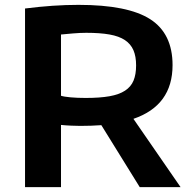

<svg xmlns="http://www.w3.org/2000/svg" viewBox="-20 -770 779 790"><path d="M397 -255Q356 -252 310 -252Q296 -252 272.5 -253Q249 -254 231 -256V0H83V-735Q200 -750 303 -750Q506 -750 598 -691Q690 -632 690 -502Q690 -336 529 -281L723 0H555ZM333 -367Q391 -367 430.5 -374Q470 -381 494.5 -397Q519 -413 529.5 -438.5Q540 -464 540 -501Q540 -538 529 -563.5Q518 -589 494 -605Q470 -621 431 -628Q392 -635 335 -635Q310 -635 280.5 -632.5Q251 -630 231 -628V-376Q243 -372 270.5 -369.5Q298 -367 333 -367Z"/></svg>

Font: Encode Sans Wide
Style: SemiBold
Weight: 600
Designer: Pablo Impallari, Andres Torresi
Foundry: Pablo Impallari, Andres Torresi
Version: Version 1.000; ttfautohint (v1.00) -l 8 -r 50 -G 200 -x 14 -